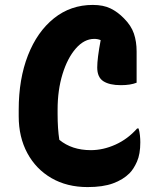

<svg xmlns="http://www.w3.org/2000/svg" viewBox="-20 -740 640 780"><path d="M336 20Q252 20 189 -16.5Q126 -53 91 -118Q56 -183 56 -268V-294Q56 -419 93.5 -515Q131 -611 199 -665.5Q267 -720 357 -720Q400 -720 429.5 -705.5Q459 -691 484 -665Q513 -636 524 -603.5Q535 -571 535 -531V-404Q510 -394 471 -394Q425 -394 400 -410Q375 -426 375 -466Q375 -503 389 -577Q377 -582 363 -582Q322 -582 288 -543Q254 -504 234 -439Q214 -374 214 -295V-277Q214 -217 221 -172Q272 -130 349 -130Q399 -130 449 -152.5Q499 -175 537 -218H543Q547 -205 548.5 -190Q550 -175 550 -162Q550 -114 536.5 -83.5Q523 -53 506 -36Q480 -10 439 5Q398 20 336 20Z"/></svg>

Font: Recursive Mn Csl St XBd
Style: Regular
Weight: 800
Monospace: yes
Version: Version 1.079;hotconv 1.0.112;makeotfexe 2.5.65598; ttfautoh